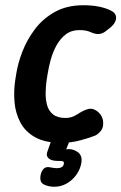

<svg xmlns="http://www.w3.org/2000/svg" viewBox="-20 -533 464 734"><path d="M215 13Q152 13 114 -8.5Q76 -30 57.5 -65.5Q39 -101 35.5 -143Q32 -185 38 -225L42 -250Q48 -290 65.5 -335.5Q83 -381 113.5 -421.5Q144 -462 190 -487.5Q236 -513 299 -513Q332 -513 359 -507.5Q386 -502 405 -492Q419 -485 422.5 -474Q426 -463 420.5 -450.5Q415 -438 401 -427L387 -416Q373 -404 358.5 -403Q344 -402 327 -410Q310 -418 283 -418Q253 -418 231.5 -401.5Q210 -385 196 -359.5Q182 -334 174 -305Q166 -276 162 -250L158 -225Q155 -203 154.5 -178Q154 -153 160 -131Q166 -109 183 -95.5Q200 -82 231 -82Q254 -82 275.5 -96Q297 -110 313 -115Q328 -120 341 -114Q354 -108 363 -96.5Q372 -85 374 -70Q377 -46 365 -32Q353 -18 342 -14Q322 -6 287 3.5Q252 13 215 13ZM187 181Q178 181 168 179Q158 177 149 173Q136 167 134.5 153.5Q133 140 138 127V126Q144 112 153 108Q162 104 173 107Q180 108 185.5 109Q191 110 197 110Q221 110 224 94Q226 84 217.5 83Q209 82 196 82Q186 82 176.5 78.5Q167 75 162 67.5Q157 60 160 50L181 -10H252L233 38Q256 34 276 47.5Q296 61 291 90Q287 114 272 135Q257 156 235 168.5Q213 181 187 181Z"/></svg>

Font: Winky Sans Medium
Style: Italic
Weight: 500
Italic angle: -8.97852°
Designer: Simon Atzbach
Foundry: typofactur
Version: Version 1.205